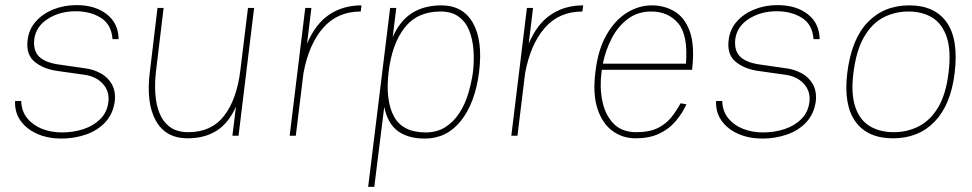

<svg xmlns="http://www.w3.org/2000/svg" viewBox="-20 -531 3801 751"><path d="M220 11Q168 11 126.5 -7Q85 -25 61 -58Q37 -91 39 -136H63Q64 -96 86.5 -68.5Q109 -41 144.5 -27Q180 -13 223 -13Q267 -13 306.5 -26Q346 -39 372.5 -65.5Q399 -92 404 -132Q409 -174 382 -203.5Q355 -233 307 -239Q282 -243 257.5 -246Q233 -249 208 -253Q152 -260 116.5 -288.5Q81 -317 88 -374Q93 -417 120.5 -447.5Q148 -478 189.5 -494.5Q231 -511 279 -511Q352 -511 397.5 -475.5Q443 -440 444 -378H420Q416 -435 375 -461Q334 -487 276 -487Q214 -487 167.5 -457.5Q121 -428 114 -378Q109 -332 134 -308.5Q159 -285 215 -278Q239 -274 263.5 -271Q288 -268 312 -264Q345 -260 373.5 -244.5Q402 -229 417.5 -201.5Q433 -174 429 -135Q422 -85 391.5 -52.5Q361 -20 315.5 -4.5Q270 11 220 11Z M590 -251Q585 -208 587.5 -166Q590 -124 603.5 -89.5Q617 -55 644.5 -34.5Q672 -14 717 -14Q807 -14 856.5 -78Q906 -142 920 -255L950 -500H974L913 0H889L903 -114Q874 -49 827 -19.5Q780 10 714 10Q628 10 589.5 -59Q551 -128 566 -249L596 -500H620Z M1113 0 1174 -500H1198L1181 -360Q1214 -438 1268 -474Q1322 -510 1394 -510L1391 -486Q1300 -486 1244 -422Q1188 -358 1167 -245L1137 0Z M1444 200H1420L1506 -500H1530L1516 -386Q1545 -451 1592.5 -480.5Q1640 -510 1706 -510Q1791 -510 1830 -441Q1869 -372 1854 -250V-249Q1838 -127 1782.5 -58Q1727 11 1642 11Q1576 11 1536 -18.5Q1496 -48 1483 -113ZM1703 -486Q1612 -486 1562.5 -422.5Q1513 -359 1500 -249Q1487 -138 1521 -75.5Q1555 -13 1645 -13Q1689 -13 1721.5 -33.5Q1754 -54 1776.5 -88.5Q1799 -123 1811.5 -165Q1824 -207 1830 -249Q1835 -293 1832 -335Q1829 -377 1815.5 -411Q1802 -445 1774.5 -465.5Q1747 -486 1703 -486Z M1980 0 2041 -500H2065L2048 -360Q2081 -438 2135 -474Q2189 -510 2261 -510L2258 -486Q2167 -486 2111 -422Q2055 -358 2034 -245L2004 0Z M2642 -127 2665 -123Q2648 -86 2621.5 -55.5Q2595 -25 2557 -7.5Q2519 10 2466 10Q2415 10 2375.5 -19Q2336 -48 2317 -105.5Q2298 -163 2309 -250Q2319 -337 2352.5 -395Q2386 -453 2432.5 -481.5Q2479 -510 2530 -510Q2579 -510 2619 -486Q2659 -462 2678.5 -407Q2698 -352 2687 -258H2334Q2333 -254 2333 -250Q2325 -190 2336 -136Q2347 -82 2379.5 -48Q2412 -14 2469 -14Q2521 -14 2553.5 -30.5Q2586 -47 2606.5 -73Q2627 -99 2642 -127ZM2527 -486Q2475 -486 2436.5 -457.5Q2398 -429 2373.5 -382.5Q2349 -336 2338 -282H2663Q2672 -393 2633 -439.5Q2594 -486 2527 -486Z M2962 11Q2910 11 2868.5 -7Q2827 -25 2803 -58Q2779 -91 2781 -136H2805Q2806 -96 2828.5 -68.5Q2851 -41 2886.5 -27Q2922 -13 2965 -13Q3009 -13 3048.5 -26Q3088 -39 3114.5 -65.5Q3141 -92 3146 -132Q3151 -174 3124 -203.5Q3097 -233 3049 -239Q3024 -243 2999.5 -246Q2975 -249 2950 -253Q2894 -260 2858.5 -288.5Q2823 -317 2830 -374Q2835 -417 2862.5 -447.5Q2890 -478 2931.5 -494.5Q2973 -511 3021 -511Q3094 -511 3139.5 -475.5Q3185 -440 3186 -378H3162Q3158 -435 3117 -461Q3076 -487 3018 -487Q2956 -487 2909.5 -457.5Q2863 -428 2856 -378Q2851 -332 2876 -308.5Q2901 -285 2957 -278Q2981 -274 3005.5 -271Q3030 -268 3054 -264Q3087 -260 3115.5 -244.5Q3144 -229 3159.5 -201.5Q3175 -174 3171 -135Q3164 -85 3133.5 -52.5Q3103 -20 3057.5 -4.5Q3012 11 2962 11Z M3294 -245Q3310 -377 3373.5 -443.5Q3437 -510 3537 -510Q3636 -510 3683 -443.5Q3730 -377 3714 -245Q3699 -121 3636 -55.5Q3573 10 3473 10Q3373 10 3326 -55.5Q3279 -121 3294 -245ZM3476 -14Q3529 -14 3574 -37Q3619 -60 3649.5 -111Q3680 -162 3690 -245Q3701 -333 3683 -386Q3665 -439 3626 -462.5Q3587 -486 3534 -486Q3480 -486 3435 -462.5Q3390 -439 3359.5 -386Q3329 -333 3318 -245Q3308 -162 3326 -111Q3344 -60 3383 -37Q3422 -14 3476 -14Z"/></svg>

Font: Haskoy Thin
Style: Italic
Weight: 100
Designer: Ertekin Erdin
Foundry: Ertekin Erdin
Version: Version 2.000; ttfautohint (v1.8.4.7-5d5b)